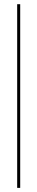

<svg xmlns="http://www.w3.org/2000/svg" viewBox="-20 -712 179 918"><path d="M62.1 186.3V-691.9H76.6V186.3Z"/></svg>

Font: Playfair 144pt SemiCondensed Black
Style: Regular
Weight: 900
Width: 4
Designer: Claus Eggers Sørensen
Foundry: Claus Eggers Sørensen
Version: Version 2.203